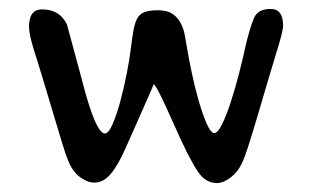

<svg xmlns="http://www.w3.org/2000/svg" viewBox="-20 -432 697 430"><path d="M324 -243Q321 -235 316 -224Q311 -213 305 -199Q299 -185 290 -165Q273 -126 260.5 -98.5Q248 -71 237 -54.5Q226 -38 215 -30.5Q204 -23 191 -23Q176 -23 159 -35.5Q142 -48 132 -74Q127 -86 119.5 -110.5Q112 -135 101 -172Q90 -209 80.5 -240.5Q71 -272 63 -298Q45 -351 45 -372Q45 -411 74 -411Q114 -411 130 -377Q130 -377 163 -255Q194 -133 215 -133Q223 -133 232 -153.5Q241 -174 249 -203.5Q257 -233 263.5 -265.5Q270 -298 273 -323Q276 -348 279 -364.5Q282 -381 287.5 -391Q293 -401 304 -405Q315 -409 334 -409Q354 -409 365.5 -401.5Q377 -394 384 -381.5Q391 -369 394 -352.5Q397 -336 400 -318Q403 -300 409.5 -269Q416 -238 424.5 -208Q433 -178 442.5 -156Q452 -134 460 -134Q468 -134 478 -155Q488 -176 497.5 -205.5Q507 -235 515.5 -268Q524 -301 529 -325Q540 -372 549 -392Q558 -412 586 -412Q614 -412 614 -375Q614 -368 610 -352Q606 -336 598 -311Q590 -285 580 -251Q570 -217 557 -173Q544 -129 535.5 -103Q527 -77 522 -67Q513 -47 496.5 -34.5Q480 -22 466 -22Q440 -22 423 -48Q403 -77 367 -159Q330 -243 324 -243Z"/></svg>

Font: Stylish
Style: Regular
Weight: 400
Version: Version 1.64